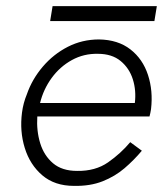

<svg xmlns="http://www.w3.org/2000/svg" viewBox="-20 -599 535 628"><path d="M144 -530 152 -579H493L485 -530ZM444 -106Q418 -75 387 -48.5Q356 -22 315.5 -6Q275 10 222 9Q159 9 118.5 -25.5Q78 -60 61 -115Q44 -170 52 -231Q56 -262 68 -291Q85 -340 120 -381Q155 -422 202 -446Q249 -470 304 -470Q366 -469 406.5 -437.5Q447 -406 464 -354Q481 -302 474 -242Q472 -229 469 -218H102Q99 -171 111.5 -130.5Q124 -90 153.5 -65Q183 -40 232 -40Q292 -39 333.5 -68Q375 -97 406 -134ZM300 -423Q254 -424 215 -402.5Q176 -381 149 -344Q122 -307 111 -262H421Q426 -303 414.5 -339.5Q403 -376 374.5 -399.5Q346 -423 300 -423Z"/></svg>

Font: Jost* Light
Style: Italic
Weight: 300
Italic angle: -10°
Version: Version 3.7